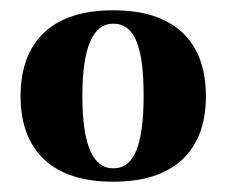

<svg xmlns="http://www.w3.org/2000/svg" viewBox="-20 -730 440 373"><path d="M200 -710Q288 -710 334 -667Q380 -624 380 -543Q380 -463 334 -420Q288 -377 200 -377Q112 -377 66 -420Q20 -463 20 -543Q20 -624 66 -667Q112 -710 200 -710ZM200 -403Q231 -403 245 -438Q259 -473 259 -543Q259 -578 256 -603.5Q253 -629 246 -647.5Q239 -666 227.5 -675Q216 -684 200 -684Q140 -684 140 -543Q140 -403 200 -403Z"/></svg>

Font: Cinzel Decorative Black
Style: Regular
Weight: 900
Designer: Natanael Gama
Version: Version 1.001;PS 001.001;hotconv 1.0.56;makeotf.lib2.0.21325